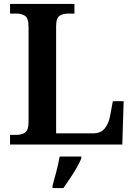

<svg xmlns="http://www.w3.org/2000/svg" viewBox="-20 -734 684 975"><path d="M31 0V-49H64Q89 -49 107 -60.5Q125 -72 125 -117V-597Q125 -642 107 -653.5Q89 -665 64 -665H31V-714H358V-665H326Q301 -665 283 -654Q265 -643 265 -601V-57H454Q492 -57 512 -82Q532 -107 539 -145L553 -220H608L601 0ZM247 208Q256 177 266.5 136Q277 95 283 61H393V71Q384 92 368.5 119Q353 146 335 173Q317 200 302 221H247Z"/></svg>

Font: Noto Naskh Arabic UI Semi
Style: Bold
Weight: 700
Designer: Monotype Design Team, David Williams, Mohamad Dakak and Nizar Qandah
Foundry: Monotype Imaging Inc.
Version: Version 2.014; ttfautohint (v1.8.4.7-5d5b)